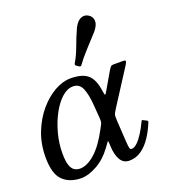

<svg xmlns="http://www.w3.org/2000/svg" viewBox="-151 -939 948 1061"><g transform="rotate(-20 322.5 -409.0)"><path d="M461.5 -47Q477.5 -47 495.5 -64.2Q513.5 -81.5 530.8 -109Q548 -136.5 562.5 -167Q565.5 -173.5 567 -175.8Q568.5 -178 575 -174.5L592 -166Q598.5 -162.5 599.2 -160.5Q600 -158.5 597.5 -152Q580.5 -109.5 556 -72.5Q531.5 -35.5 499.8 -12.8Q468 10 428.5 10Q393.5 10 375.8 -20.2Q358 -50.5 356 -103.5L355.5 -116.5Q355 -136 351.2 -131Q347.5 -126 328.5 -100Q290 -47 239 -18.5Q188 10 147 10Q78 10 38 -28.8Q-2 -67.5 -2 -165Q-2 -244 24 -310.2Q50 -376.5 92 -425.8Q134 -475 182.5 -502Q231 -529 276 -529Q344 -529 376.8 -501.2Q409.5 -473.5 419 -403.5Q422.5 -378 425.8 -378.2Q429 -378.5 443 -403.5L495.5 -494Q505.5 -510.5 510.5 -515.2Q515.5 -520 527 -520H581.5Q600 -520 596.8 -510.2Q593.5 -500.5 579 -479L457.5 -290Q447 -273.5 442.5 -264.8Q438 -256 437.8 -246.8Q437.5 -237.5 438.5 -218L446 -96Q448 -66.5 450.5 -56.8Q453 -47 461.5 -47ZM273.5 -482.5Q240 -482.5 207.8 -453.5Q175.5 -424.5 149.8 -376.5Q124 -328.5 108.5 -270.8Q93 -213 93 -155Q93 -108 101.5 -83.8Q110 -59.5 124.5 -50.8Q139 -42 157 -42Q198 -42 244.5 -82.5Q291 -123 336.5 -209L342 -219.5Q350.5 -235 352.2 -240.5Q354 -246 353.5 -264.5L347 -348Q342.5 -409 327.2 -445.8Q312 -482.5 273.5 -482.5ZM488.5 -726.5Q452.5 -686.5 417.5 -648.8Q382.5 -611 358 -576.5Q353 -569 343 -575.5L330.5 -584Q322 -589.5 327.5 -599.5Q349.5 -635.5 367 -684Q384.5 -732.5 406.5 -780.5Q409 -785.5 411.2 -789Q413.5 -792.5 416 -796.5Q432 -820.5 452.5 -826Q473 -831.5 491 -819.5Q509.5 -807.5 512.5 -786.5Q515.5 -765.5 499 -741Q496.5 -737.5 494.2 -734Q492 -730.5 488.5 -726.5Z"/></g></svg>

Font: Besley
Style: Italic
Weight: 400
Italic angle: -13°
Designer: Owen Earl
Foundry: indestructible type*
Version: Version 4.000; ttfautohint (v1.8.4.7-5d5b)